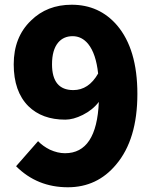

<svg xmlns="http://www.w3.org/2000/svg" viewBox="-20 -778 649 812"><path d="M267 14Q137 14 48 -75L141 -181Q161 -160 191 -145Q224 -130 255 -130Q389 -130 398 -347Q372 -313 330 -292Q290 -272 256 -272Q158 -272 100 -329Q38 -391 38 -506Q38 -621 111 -691Q179 -758 283 -758Q400 -758 475 -671Q561 -570 561 -381Q561 -188 471 -82Q391 14 267 14ZM290 -397Q355 -397 395 -467Q386 -551 353 -592Q326 -625 287 -625Q249 -625 226 -598Q200 -567 200 -506Q200 -397 290 -397Z"/></svg>

Font: GenSekiGothic TW H
Style: Regular
Weight: 900
Version: Version 1.501;PS 1;hotconv 16.6.51;makeotf.lib2.5.65220